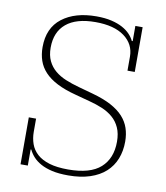

<svg xmlns="http://www.w3.org/2000/svg" viewBox="-81 -778 743 858"><g transform="rotate(10 290.0 -349.0)"><path d="M286 12Q243 12 212.5 5Q182 -2 160.5 -14Q139 -26 125.5 -41Q112 -56 104 -73H101V0H68V-213H101V-153Q101 -124 110 -98.5Q119 -73 140 -54Q161 -35 195.5 -24.5Q230 -14 281 -14Q381 -14 428 -56Q475 -98 475 -174Q475 -211 463 -237.5Q451 -264 430 -282Q409 -300 381.5 -311.5Q354 -323 323 -331L256 -349Q206 -362 171 -380Q136 -398 114.5 -421Q93 -444 83.5 -472Q74 -500 74 -533Q74 -620 132.5 -665Q191 -710 288 -710Q327 -710 356.5 -703Q386 -696 407 -684.5Q428 -673 441.5 -658.5Q455 -644 462 -629H466V-698H499V-495H466V-559Q466 -615 419.5 -649.5Q373 -684 288 -684Q201 -684 155.5 -646Q110 -608 110 -537Q110 -502 122 -477Q134 -452 155 -434.5Q176 -417 204 -405.5Q232 -394 265 -385L330 -367Q381 -353 415.5 -334.5Q450 -316 471 -293Q492 -270 501.5 -242Q511 -214 511 -181Q511 -138 497 -102.5Q483 -67 455 -41.5Q427 -16 384.5 -2Q342 12 286 12Z"/></g></svg>

Font: IBM Plex Serif ExtLt
Style: Regular
Weight: 200
Designer: Mike Abbink, Paul van der Laan, Pieter van Rosmalen
Foundry: Bold Monday
Version: Version 3.001